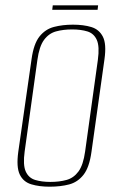

<svg xmlns="http://www.w3.org/2000/svg" viewBox="-20 -692 450 724"><path d="M167 12Q128 12 98 3Q68 -6 54.5 -34Q41 -62 49 -120L99 -469Q107 -527 129 -554.5Q151 -582 183.5 -590.5Q216 -599 255 -599Q295 -599 324.5 -590Q354 -581 368 -553.5Q382 -526 374 -469L325 -120Q317 -61 295 -33Q273 -5 240.5 3.5Q208 12 167 12ZM170 -6Q204 -6 231 -13.5Q258 -21 276 -45.5Q294 -70 301 -121L349 -466Q356 -517 345 -541.5Q334 -566 309.5 -573.5Q285 -581 252 -581Q218 -581 191 -573.5Q164 -566 146 -541.5Q128 -517 121 -466L73 -121Q66 -70 77 -45.5Q88 -21 112.5 -13.5Q137 -6 170 -6ZM177 -655 179 -672H350L348 -655Z"/></svg>

Font: Alumni Sans Thin
Style: Italic
Weight: 100
Italic angle: -8°
Designer: Robert E. Leuschke
Foundry: Robert E. Leuschke
Version: Version 1.016